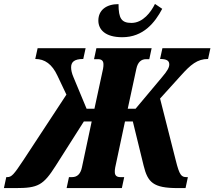

<svg xmlns="http://www.w3.org/2000/svg" viewBox="-80 -960 1094 980"><path d="M544 -770C652 -770 711 -845 748 -915L711 -940C691 -899 650 -843 591 -843C540 -843 525 -866 525 -939C461 -939 422 -907 422 -855C422 -810 456 -770 544 -770ZM-60 0H0C114 0 141 -14 205 -115L348 -340H388L338 -105C331 -72 314 -56 288 -56H272L260 0H542L554 -56H534C515 -56 506 -65 506 -82C506 -88 506 -96 508 -105L558 -340H598L653 -115C674 -29 702 0 827 0H867L879 -56H872C846 -56 836 -65 817 -142L737 -457L842 -573C893 -630 927 -659 982 -659L994 -714H749L737 -659C771 -659 784 -650 784 -631C784 -615 774 -598 747 -566L612 -405H572L616 -609C623 -642 640 -658 666 -658H682L694 -714H412L400 -658H420C439 -658 448 -649 448 -632C448 -626 448 -618 446 -609L402 -405H362L295 -566C286 -587 283 -603 283 -616C283 -642 297 -659 345 -659L357 -714H112L100 -659C149 -659 186 -632 213 -574L259 -477L39 -142C-10 -68 -21 -56 -43 -56H-48Z"/></svg>

Font: Noto Serif ExtraCondensed Black
Style: Italic
Weight: 900
Width: 2
Italic angle: -12°
Designer: Monotype Design Team
Foundry: Monotype Imaging Inc.
Version: Version 2.014